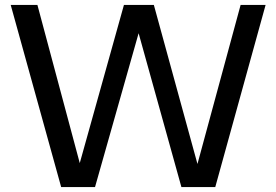

<svg xmlns="http://www.w3.org/2000/svg" viewBox="-20 -760 1123 780"><path d="M228.5 0 23.5 -740H132L317 -49H290.5L483.5 -740H605L794.5 -49H770L957.5 -740H1059L854.5 0H717L529.5 -674H557L366 0Z"/></svg>

Font: Encode Sans Condensed Thin Medium
Style: Regular
Weight: 500
Version: Version 3.002